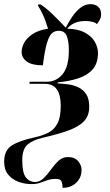

<svg xmlns="http://www.w3.org/2000/svg" viewBox="-46 -681 529 923"><path d="M255 222Q255 207 250.5 193Q246 179 224 179Q200 179 182.5 185Q165 191 147.5 197.5Q130 204 105 204Q73 204 43 193Q13 182 -6.5 158.5Q-26 135 -26 96Q-26 42 10.5 18.5Q47 -5 122 -21Q159 -29 187 -43.5Q215 -58 230.5 -88Q246 -118 246 -173Q246 -224 227.5 -251Q209 -278 169 -278H95L97 -288H179Q224 -288 254.5 -324Q285 -360 285 -440Q285 -482 275 -507.5Q265 -533 236 -533Q217 -533 203.5 -521Q190 -509 179.5 -473.5Q169 -438 160 -367Q108 -367 83 -385Q58 -403 58 -431Q58 -453 70.5 -476Q83 -499 111 -517.5Q139 -536 185 -543Q173 -583 160 -610.5Q147 -638 137 -653L138 -660H148Q170 -647 201 -618Q232 -589 270 -548Q284 -575 301.5 -601Q319 -627 341 -644Q363 -661 389 -661Q412 -661 426 -648.5Q440 -636 440 -613Q440 -598 434 -586.5Q428 -575 420 -565Q414 -572 398.5 -576Q383 -580 364 -580Q334 -580 312 -570Q290 -560 277 -543Q329 -542 361.5 -524.5Q394 -507 409.5 -480.5Q425 -454 425 -427Q425 -376 399 -347Q373 -318 329 -304Q285 -290 232 -285L231 -280Q255 -279 281.5 -275.5Q308 -272 331 -261Q354 -250 368.5 -228Q383 -206 383 -168Q383 -125 358 -98.5Q333 -72 283.5 -54Q234 -36 160 -19Q112 -8 86.5 14Q61 36 61 89Q61 150 78.5 172Q96 194 123 194Q145 194 163.5 176Q182 158 199 134Q216 110 235.5 92Q255 74 280 74Q313 74 329.5 93.5Q346 113 346 136Q346 173 320.5 197.5Q295 222 255 222Z"/></svg>

Font: Noto Serif Display ExtraCondensed ExtraBold
Style: Italic
Weight: 800
Width: 2
Italic angle: -12°
Designer: Monotype Design Team
Foundry: Monotype Imaging Inc.
Version: Version 2.009